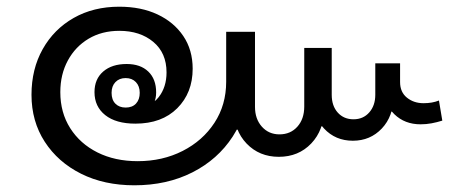

<svg xmlns="http://www.w3.org/2000/svg" viewBox="-20 -563 1388 573"><path d="M381 -10Q291 -10 222 -44.5Q153 -79 113.5 -140Q74 -201 74 -280Q74 -357 107.5 -416.5Q141 -476 200 -509.5Q259 -543 336 -543Q401 -543 450 -520Q499 -497 527 -455.5Q555 -414 555 -358Q555 -286 509 -240Q463 -194 384 -194Q326 -194 294 -219.5Q262 -245 262 -288Q262 -327 288 -349.5Q314 -372 358 -372Q399 -372 422.5 -349.5Q446 -327 446 -287Q446 -253 420.5 -229Q395 -205 355 -205L384 -243Q430 -243 453.5 -273Q477 -303 477 -347Q477 -405 437.5 -438Q398 -471 336 -471Q284 -471 244.5 -447.5Q205 -424 182.5 -382.5Q160 -341 160 -288Q160 -227 189.5 -180.5Q219 -134 271 -108Q323 -82 391 -82Q465 -82 525 -112.5Q585 -143 620 -196.5Q655 -250 655 -319V-468H741V-244Q741 -208 761.5 -185Q782 -162 814 -162Q847 -162 867.5 -185Q888 -208 888 -245V-420H970V-280Q970 -247 988 -227Q1006 -207 1035 -207Q1064 -207 1082 -227.5Q1100 -248 1100 -280V-374H1174V-318Q1174 -288 1194.5 -271.5Q1215 -255 1244 -255Q1257 -255 1268.5 -257Q1280 -259 1290 -263L1300 -203Q1284 -198 1268 -195Q1252 -192 1235 -192Q1188 -192 1157 -222Q1126 -252 1126 -304L1161 -230H1135L1154 -274Q1154 -216 1119.5 -179.5Q1085 -143 1033 -143Q981 -143 947 -179.5Q913 -216 913 -273L953 -186H922L947 -238Q947 -175 909 -135Q871 -95 812 -95Q754 -95 716 -134.5Q678 -174 678 -238L712 -176H672L719 -313Q719 -224 674.5 -155.5Q630 -87 554 -48.5Q478 -10 381 -10ZM355 -242Q375 -242 386 -254Q397 -266 397 -286Q397 -306 385.5 -318Q374 -330 355 -330Q336 -330 324.5 -318Q313 -306 313 -286Q313 -265 324.5 -253.5Q336 -242 355 -242Z"/></svg>

Font: Noto Sans Lao Looped
Style: Regular
Weight: 400
Designer: Mark Frömberg, Ben Mitchell
Foundry: The Fontpad Ltd
Version: Version 1.001